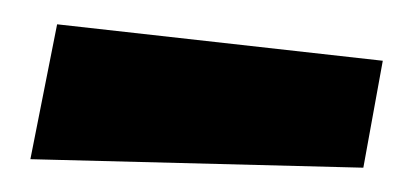

<svg xmlns="http://www.w3.org/2000/svg" viewBox="-20 -672 340 158"><path d="M279 -534 5 -541 27 -652 295 -622Z"/></svg>

Font: Marhey Light
Style: Regular
Weight: 300
Designer: Nur Syamsi & Bustanul Arifin
Foundry: Namelatype
Version: Version 1.000